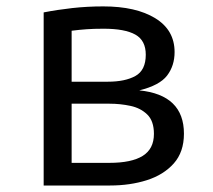

<svg xmlns="http://www.w3.org/2000/svg" viewBox="-20 -571 655 591"><path d="M297.9 -551.3Q398.5 -551.3 457.9 -514.9Q517.4 -478.5 517.4 -410.8Q517.4 -368.7 494.4 -338.5Q471.3 -308.2 408.7 -292.8Q546.2 -279 546.2 -159.5Q546.2 -103.1 514.9 -67.9Q483.6 -32.8 432.1 -16.4Q380.5 0 318.5 0H114.4V-532.8Q156.4 -541 202.6 -546.2Q248.7 -551.3 297.9 -551.3ZM299 -482.6Q268.2 -482.6 246.7 -481Q225.1 -479.5 200.5 -476.4V-319.5H311.8Q365.1 -319.5 396.9 -337.2Q428.7 -354.9 428.7 -402.6Q428.7 -446.7 396.4 -464.6Q364.1 -482.6 299 -482.6ZM200.5 -69.7H316.4Q385.1 -69.7 419.5 -91.3Q453.8 -112.8 453.8 -159Q453.8 -198.5 433.3 -218.5Q412.8 -238.5 381.5 -245.1Q350.3 -251.8 317.4 -251.8H200.5Z"/></svg>

Font: FiraCode Nerd Font
Style: Regular
Weight: 400
Designer: Carrois Corporate, Edenspiekermann AG, Nikita Prokopov
Foundry: Carrois Corporate, Edenspiekermann AG, Nikita Prokopov
Version: Version 6.002;Nerd Fonts 2.2.2